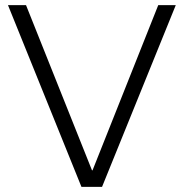

<svg xmlns="http://www.w3.org/2000/svg" viewBox="-20 -720 713 745"><path d="M296 5 11 -700H81L337 -59H339L594 -700H662L376 5Z"/></svg>

Font: REM Medium ExtraLight
Style: Regular
Weight: 250
Version: Version 1.005;gftools[0.9.28]